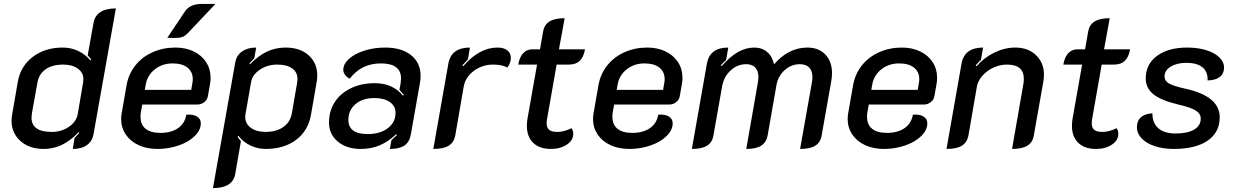

<svg xmlns="http://www.w3.org/2000/svg" viewBox="-20 -752 6312 981"><path d="M39 -136Q39 -151 42 -167L71 -334Q85 -414 147.5 -461.5Q210 -509 301 -509Q343 -509 380 -491.5Q417 -474 442 -443L446 -448Q437 -461 428 -469L458 -636Q472 -709 572 -709L458 -67Q452 -31 424.5 -11Q397 9 352 9L361 -47Q379 -65 385 -73L382 -77Q340 -33 296.5 -12Q253 9 203 9Q130 9 84.5 -31.5Q39 -72 39 -136ZM377 -168 405 -333Q406 -338 406 -348Q406 -381 377.5 -401.5Q349 -422 303 -422Q247 -422 213 -398Q179 -374 171 -329L143 -173Q141 -157 141 -151Q141 -78 244 -78Q294 -78 332 -104Q370 -130 377 -168Z M599 -144Q599 -160 602 -175L627 -318Q637 -374 671.5 -417.5Q706 -461 759.5 -485Q813 -509 876 -509Q929 -509 970 -489Q1011 -469 1033.5 -434Q1056 -399 1056 -354Q1056 -339 1053 -322L1042 -260Q1039 -242 1023.5 -230Q1008 -218 989 -218H707L700 -180Q698 -171 698 -155Q698 -115 724 -94Q750 -73 800 -73Q855 -73 890 -97.5Q925 -122 932 -166Q966 -169 986 -157Q1006 -145 1006 -122Q1006 -88 975.5 -57.5Q945 -27 893.5 -9Q842 9 785 9Q730 9 688 -10.5Q646 -30 622.5 -65Q599 -100 599 -144ZM957 -293 962 -322Q965 -336 965 -347Q965 -385 938 -406.5Q911 -428 862 -428Q810 -428 772 -398.5Q734 -369 725 -322L720 -293ZM926 -695Q951 -732 1013 -732H1081L938 -581Q925 -568 911.5 -563Q898 -558 870 -558Q849 -558 835 -559Z M1182 -433Q1188 -469 1216.5 -489Q1245 -509 1289 -509L1279 -454Q1263 -438 1254 -427L1257 -423Q1299 -467 1343.5 -488Q1388 -509 1439 -509Q1513 -509 1557 -469.5Q1601 -430 1601 -366Q1601 -350 1598 -333L1569 -166Q1555 -84 1493 -37.5Q1431 9 1338 9Q1296 9 1259.5 -8.5Q1223 -26 1198 -58L1194 -53Q1204 -38 1211 -31L1182 136Q1170 209 1068 209ZM1471 -172 1498 -328Q1500 -342 1500 -348Q1500 -383 1473 -402.5Q1446 -422 1397 -422Q1347 -422 1308.5 -396.5Q1270 -371 1263 -333L1234 -167Q1233 -162 1233 -154Q1233 -120 1261.5 -99Q1290 -78 1337 -78Q1392 -78 1427.5 -103Q1463 -128 1471 -172Z M1661 -126Q1661 -185 1690.5 -230.5Q1720 -276 1773.5 -301.5Q1827 -327 1895 -327Q1987 -327 2039 -263L2043 -267L2021 -293L2027 -327Q2029 -343 2029 -351Q2029 -428 1926 -428Q1826 -428 1767 -350Q1752 -357 1743 -369.5Q1734 -382 1734 -395Q1734 -425 1763.5 -451.5Q1793 -478 1842.5 -493.5Q1892 -509 1948 -509Q2032 -509 2080.5 -470Q2129 -431 2129 -364Q2129 -348 2126 -330L2079 -64Q2072 -26 2046.5 -8.5Q2021 9 1972 9L1980 -36L2008 -62L2004 -66Q1964 -28 1920 -9.5Q1876 9 1823 9Q1751 9 1706 -28.5Q1661 -66 1661 -126ZM2001 -175Q2001 -210 1972 -230.5Q1943 -251 1892 -251Q1833 -251 1796.5 -220Q1760 -189 1760 -140Q1760 -67 1858 -67Q1922 -67 1961.5 -97Q2001 -127 2001 -175Z M2349 -308 2306 -59Q2299 -24 2272.5 -7.5Q2246 9 2194 9L2271 -428Q2286 -509 2381 -509L2371 -449Q2360 -438 2342 -418L2347 -414Q2429 -509 2522 -509Q2554 -509 2572 -495Q2590 -481 2590 -456Q2590 -430 2572 -407Q2545 -422 2500 -422Q2444 -422 2400.5 -389.5Q2357 -357 2349 -308Z M2672 -109Q2672 -127 2675 -145L2724 -422H2628Q2634 -459 2652.5 -479.5Q2671 -500 2700 -500H2739L2755 -591Q2761 -626 2788 -642.5Q2815 -659 2865 -659L2836 -500H2969Q2962 -460 2942 -441Q2922 -422 2887 -422H2824L2776 -149Q2773 -134 2773 -123Q2773 -99 2786 -88.5Q2799 -78 2828 -78Q2862 -78 2900 -97Q2909 -85 2909 -68Q2909 -35 2876 -13Q2843 9 2795 9Q2737 9 2704.5 -22Q2672 -53 2672 -109Z M3010 -144Q3010 -160 3013 -175L3038 -318Q3048 -374 3082.5 -417.5Q3117 -461 3170.5 -485Q3224 -509 3287 -509Q3340 -509 3381 -489Q3422 -469 3444.5 -434Q3467 -399 3467 -354Q3467 -339 3464 -322L3453 -260Q3450 -242 3434.5 -230Q3419 -218 3400 -218H3118L3111 -180Q3109 -171 3109 -155Q3109 -115 3135 -94Q3161 -73 3211 -73Q3266 -73 3301 -97.5Q3336 -122 3343 -166Q3377 -169 3397 -157Q3417 -145 3417 -122Q3417 -88 3386.5 -57.5Q3356 -27 3304.5 -9Q3253 9 3196 9Q3141 9 3099 -10.5Q3057 -30 3033.5 -65Q3010 -100 3010 -144ZM3368 -293 3373 -322Q3376 -336 3376 -347Q3376 -385 3349 -406.5Q3322 -428 3273 -428Q3221 -428 3183 -398.5Q3145 -369 3136 -322L3131 -293Z M3592 -428Q3607 -509 3701 -509L3690 -446Q3673 -430 3663 -418L3667 -414Q3710 -463 3750.5 -486Q3791 -509 3834 -509Q3873 -509 3899.5 -486.5Q3926 -464 3935 -423Q3969 -464 4012.5 -486.5Q4056 -509 4105 -509Q4163 -509 4197 -473.5Q4231 -438 4231 -378Q4231 -356 4227 -336L4178 -59Q4172 -24 4145.5 -7.5Q4119 9 4068 9L4128 -329Q4131 -344 4131 -358Q4131 -390 4114.5 -407Q4098 -424 4067 -424Q4023 -424 3989 -393.5Q3955 -363 3947 -316L3902 -59Q3895 -24 3869 -7.5Q3843 9 3793 9L3852 -329Q3855 -346 3855 -358Q3855 -390 3839 -407Q3823 -424 3792 -424Q3748 -424 3713.5 -392.5Q3679 -361 3670 -313L3625 -59Q3619 -24 3592.5 -7.5Q3566 9 3515 9Z M4311 -144Q4311 -160 4314 -175L4339 -318Q4349 -374 4383.5 -417.5Q4418 -461 4471.5 -485Q4525 -509 4588 -509Q4641 -509 4682 -489Q4723 -469 4745.5 -434Q4768 -399 4768 -354Q4768 -339 4765 -322L4754 -260Q4751 -242 4735.5 -230Q4720 -218 4701 -218H4419L4412 -180Q4410 -171 4410 -155Q4410 -115 4436 -94Q4462 -73 4512 -73Q4567 -73 4602 -97.5Q4637 -122 4644 -166Q4678 -169 4698 -157Q4718 -145 4718 -122Q4718 -88 4687.5 -57.5Q4657 -27 4605.5 -9Q4554 9 4497 9Q4442 9 4400 -10.5Q4358 -30 4334.5 -65Q4311 -100 4311 -144ZM4669 -293 4674 -322Q4677 -336 4677 -347Q4677 -385 4650 -406.5Q4623 -428 4574 -428Q4522 -428 4484 -398.5Q4446 -369 4437 -322L4432 -293Z M4893 -428Q4908 -509 5003 -509L4992 -446Q4982 -437 4965 -418L4970 -414Q5008 -458 5061 -483.5Q5114 -509 5167 -509Q5233 -509 5273.5 -470Q5314 -431 5314 -370Q5314 -354 5311 -336L5262 -59Q5256 -24 5229 -7.5Q5202 9 5151 9L5209 -324Q5211 -333 5211 -350Q5211 -422 5125 -422Q5089 -422 5055.5 -406.5Q5022 -391 4999 -364.5Q4976 -338 4971 -308L4928 -59Q4921 -24 4894.5 -7.5Q4868 9 4816 9Z M5457 -109Q5457 -127 5460 -145L5509 -422H5413Q5419 -459 5437.5 -479.5Q5456 -500 5485 -500H5524L5540 -591Q5546 -626 5573 -642.5Q5600 -659 5650 -659L5621 -500H5754Q5747 -460 5727 -441Q5707 -422 5672 -422H5609L5561 -149Q5558 -134 5558 -123Q5558 -99 5571 -88.5Q5584 -78 5613 -78Q5647 -78 5685 -97Q5694 -85 5694 -68Q5694 -35 5661 -13Q5628 9 5580 9Q5522 9 5489.5 -22Q5457 -53 5457 -109Z M5789 -102Q5789 -135 5809.5 -153Q5830 -171 5868 -173Q5868 -123 5898.5 -96.5Q5929 -70 5986 -70Q6048 -70 6081.5 -90Q6115 -110 6115 -146Q6115 -171 6090 -187Q6065 -203 6000 -218Q5912 -239 5873 -270.5Q5834 -302 5834 -351Q5834 -424 5891.5 -466.5Q5949 -509 6046 -509Q6099 -509 6142 -496Q6185 -483 6209.5 -459.5Q6234 -436 6234 -407Q6234 -376 6212.5 -359Q6191 -342 6150 -341Q6152 -385 6124 -408Q6096 -431 6042 -431Q5993 -431 5961.5 -411.5Q5930 -392 5930 -361Q5930 -339 5952 -326Q5974 -313 6031 -300Q6212 -262 6212 -153Q6212 -76 6150.5 -33.5Q6089 9 5977 9Q5924 9 5881 -5Q5838 -19 5813.5 -44.5Q5789 -70 5789 -102Z"/></svg>

Font: K2D Medium
Style: Italic
Weight: 500
Italic angle: -10°
Designer: Katatrad Aksorn Co.,Ltd.
Foundry: Cadson Demak Co.,Ltd.
Version: Version 1.000; ttfautohint (v1.6)